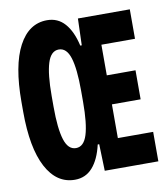

<svg xmlns="http://www.w3.org/2000/svg" viewBox="-84 -803 767 889"><g transform="rotate(-10 300.0 -358.0)"><path d="M197 17Q111 17 63 -73.8Q15 -164.5 15 -335V-381Q15 -552 63 -642.5Q111 -733 197 -733Q247.5 -733 280.2 -696Q313 -659 328.5 -590.5H335.5L339.5 -716H583.5V-577.5H425.5V-138.5H591.5V0H339.5L335.5 -125.5H328.5Q313 -57.5 280.2 -20.2Q247.5 17 197 17ZM227 -126.5Q264 -126.5 280 -178Q296 -229.5 296 -331.5V-384.5Q296 -487 280 -538.5Q264 -590 227 -590Q190 -590 173.8 -538.2Q157.5 -486.5 157.5 -383.5V-332.5Q157.5 -230 173.8 -178.2Q190 -126.5 227 -126.5ZM373 -297V-433.5H560.5V-297Z"/></g></svg>

Font: Google Sans Code
Style: Regular
Weight: 400
Monospace: yes
Designer: Google Sans Code Authors
Foundry: Google LLC
Version: Version 6.000